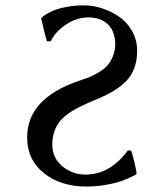

<svg xmlns="http://www.w3.org/2000/svg" viewBox="-20 -678 532 708"><path d="M294.9 -34.2Q385.7 -34.2 451.2 -123H463.9Q479 -71.8 483.9 -38.1L481.9 -35.2Q479 -33.2 473.9 -30.3Q468.8 -27.3 451.2 -19.5Q433.6 -11.7 413.8 -5.9Q394 0 362.8 4.9Q331.5 9.8 298.8 9.8Q203.6 9.8 141.8 -39.6Q80.1 -88.9 80.1 -171.9Q80.1 -315.9 273.9 -380.9Q294.4 -387.7 307.6 -392.8Q320.8 -397.9 341.3 -409.7Q361.8 -421.4 374 -434.3Q386.2 -447.3 395.5 -468.3Q404.8 -489.3 404.8 -514.2Q404.8 -562 378.2 -587.9Q351.6 -613.8 305.2 -613.8Q263.7 -613.8 224.9 -588.6Q186 -563.5 167 -525.9H152.8Q146.5 -546.4 131.8 -609.9L133.8 -612.8Q136.2 -615.2 140.4 -618.7Q144.5 -622.1 158.2 -629.9Q171.9 -637.7 188 -643.3Q204.1 -648.9 231.2 -653.6Q258.3 -658.2 289.1 -658.2Q322.8 -658.2 356.7 -647.2Q390.6 -636.2 419.9 -616Q449.2 -595.7 467.5 -562.7Q485.8 -529.8 485.8 -490.2Q485.8 -455.1 475.1 -427Q464.4 -398.9 446.3 -380.1Q428.2 -361.3 404.8 -346.4Q381.3 -331.5 355.5 -320.3Q329.6 -309.1 303.5 -297.9Q277.3 -286.6 253.9 -273.2Q230.5 -259.8 212.4 -243.2Q194.3 -226.6 183.6 -201.7Q172.9 -176.8 172.9 -145Q172.9 -95.2 210.2 -64.7Q247.6 -34.2 294.9 -34.2Z"/></svg>

Font: Linear Smooth
Style: Regular
Weight: 400
Designer: Philipp H. Poll, Flanker
Foundry: Philipp H. Poll, reworked by Flanker
Version: Version 1.061 | FøM Fix